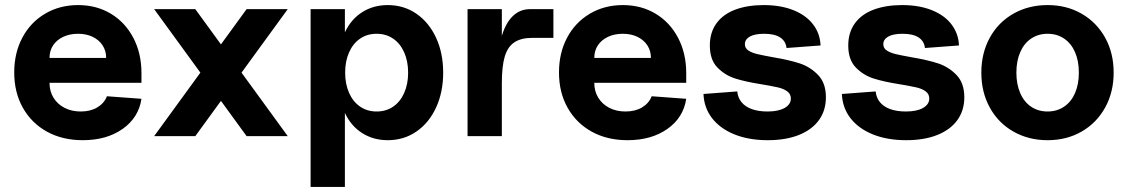

<svg xmlns="http://www.w3.org/2000/svg" viewBox="-20 -536 4441 756"><path d="M36 -250.7Q36 -327.4 68 -387.7Q100 -448 157.5 -482Q215 -516 287.5 -516Q360 -516 416.5 -482Q473 -448 505 -387Q537 -326 537 -248V-210H175Q175 -176.7 190.7 -151.2Q206.3 -125.7 234.1 -111.4Q262 -97 298 -97Q336 -97 363 -113Q390 -129 401 -157L537 -147Q526 -73 463 -28.5Q400 16 306 16Q226 16 165.1 -17.5Q104.3 -51 70.1 -111.5Q36 -172 36 -250.7ZM287.2 -403Q254.4 -403 228.8 -390.9Q203.2 -378.8 189.1 -357.5Q175 -336.2 175 -308H398Q398 -336 383.9 -357.5Q369.8 -378.9 344.9 -391Q320 -403 287.2 -403Z M587 -500H749L1113 0H951ZM951 -500H1113L749 0H587Z M1314 -210V-290Q1314 -357.3 1338 -408.6Q1362 -460 1406 -488Q1450 -516 1507 -516Q1570 -516 1619.5 -482Q1669 -448 1697 -387.5Q1725 -327 1725 -250Q1725 -173 1697 -112.5Q1669 -52 1619.5 -18Q1570 16 1507 16Q1450 16 1406 -12Q1362 -40 1338 -91.4Q1314 -142.7 1314 -210ZM1203 -500H1338V200H1203ZM1587 -249.9Q1587 -295 1571.4 -329.9Q1555.9 -364.9 1527.9 -383.9Q1500 -403 1463 -403Q1426 -403 1398.1 -384Q1370.1 -365 1354.6 -330.1Q1339 -295.3 1339 -250.1Q1339 -205 1354.6 -170.1Q1370.1 -135.1 1398.1 -116.1Q1426 -97 1463 -97Q1500 -97 1527.9 -116Q1555.9 -135 1571.4 -169.9Q1587 -204.7 1587 -249.9Z M1821 -500H1956V-314L1938 -245Q1938 -327 1953 -384Q1968 -441 1997 -470.5Q2026 -500 2067 -500H2159V-387H2077Q2032 -387 2005.5 -369.5Q1979 -352 1967.5 -313.5Q1956 -275 1956 -208V0H1821Z M2181 -250.7Q2181 -327.4 2213 -387.7Q2245 -448 2302.5 -482Q2360 -516 2432.5 -516Q2505 -516 2561.5 -482Q2618 -448 2650 -387Q2682 -326 2682 -248V-210H2320Q2320 -176.7 2335.7 -151.2Q2351.3 -125.7 2379.1 -111.4Q2407 -97 2443 -97Q2481 -97 2508 -113Q2535 -129 2546 -157L2682 -147Q2671 -73 2608 -28.5Q2545 16 2451 16Q2371 16 2310.1 -17.5Q2249.3 -51 2215.1 -111.5Q2181 -172 2181 -250.7ZM2432.2 -403Q2399.4 -403 2373.8 -390.9Q2348.2 -378.8 2334.1 -357.5Q2320 -336.2 2320 -308H2543Q2543 -336 2528.9 -357.5Q2514.8 -378.9 2489.9 -391Q2465 -403 2432.2 -403Z M2750 -166 2883 -176Q2885 -152 2899.5 -134Q2914 -116 2940 -106.5Q2966 -97 3002 -97Q3045 -97 3069.5 -111Q3094 -125 3094 -148Q3094 -166 3079.5 -176.5Q3065 -187 3042.5 -192Q3020 -197 2979 -204Q2915 -214 2874.5 -227Q2834 -240 2804.5 -270.5Q2775 -301 2775 -357Q2775 -408 2801 -444Q2827 -480 2875 -498Q2923 -516 2987 -516Q3054 -516 3104 -496Q3154 -476 3181.5 -440Q3209 -404 3211 -357L3077 -347Q3074 -374 3052 -388.5Q3030 -403 2989 -403Q2952 -403 2932.5 -392Q2913 -381 2913 -362Q2913 -346 2927 -337Q2941 -328 2962 -323Q2983 -318 3022 -311Q3087 -300 3128.5 -286.5Q3170 -273 3201 -241Q3232 -209 3232 -153Q3232 -101 3204.5 -63Q3177 -25 3125.5 -4.5Q3074 16 3003 16Q2928 16 2871.5 -7Q2815 -30 2783.5 -71Q2752 -112 2750 -166Z M3295 -166 3428 -176Q3430 -152 3444.5 -134Q3459 -116 3485 -106.5Q3511 -97 3547 -97Q3590 -97 3614.5 -111Q3639 -125 3639 -148Q3639 -166 3624.5 -176.5Q3610 -187 3587.5 -192Q3565 -197 3524 -204Q3460 -214 3419.5 -227Q3379 -240 3349.5 -270.5Q3320 -301 3320 -357Q3320 -408 3346 -444Q3372 -480 3420 -498Q3468 -516 3532 -516Q3599 -516 3649 -496Q3699 -476 3726.5 -440Q3754 -404 3756 -357L3622 -347Q3619 -374 3597 -388.5Q3575 -403 3534 -403Q3497 -403 3477.5 -392Q3458 -381 3458 -362Q3458 -346 3472 -337Q3486 -328 3507 -323Q3528 -318 3567 -311Q3632 -300 3673.5 -286.5Q3715 -273 3746 -241Q3777 -209 3777 -153Q3777 -101 3749.5 -63Q3722 -25 3670.5 -4.5Q3619 16 3548 16Q3473 16 3416.5 -7Q3360 -30 3328.5 -71Q3297 -112 3295 -166Z M3844 -249.6Q3844 -327.1 3877.4 -387.7Q3910.8 -448.4 3970.4 -482.2Q4030 -516 4105 -516Q4180 -516 4239 -482Q4298 -448 4331.5 -387.7Q4365 -327.3 4365 -250.2Q4365 -173 4331.5 -112.5Q4298 -52 4239 -18Q4180 16 4105 16Q4030 16 3970.4 -17.9Q3910.8 -51.7 3877.4 -112.4Q3844 -173 3844 -249.6ZM4228 -249.8Q4228 -296 4213 -330.5Q4198 -365 4170 -384Q4142.1 -403 4105 -403Q4068 -403 4040 -384Q4012 -365 3997 -330.3Q3982 -295.7 3982 -250Q3982 -204.3 3997.1 -169.5Q4012.2 -134.6 4040.1 -115.8Q4068 -97 4104.8 -97Q4141.6 -97 4169.8 -116Q4198 -135 4213 -169.7Q4228 -204.3 4228 -249.8Z"/></svg>

Font: Uncut Sans Variable
Style: Regular
Weight: 400
Designer: Kasper Nordkvist
Foundry: UNCUT.wtf
Version: Version 1.304;Glyphs 3.2 (3246)